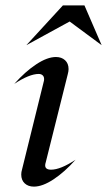

<svg xmlns="http://www.w3.org/2000/svg" viewBox="-20 -688 398 714"><path d="M59 -39Q59 -48 62 -58L143 -386Q144 -389 144 -394Q144 -403 138.5 -408Q133 -413 124 -413Q89 -413 33 -376Q74 -422 115 -449Q156 -476 188 -476Q209 -476 222 -464Q235 -452 235 -431Q235 -423 232 -412L150 -84Q148 -78 148 -73Q148 -57 170 -57Q205 -57 261 -94Q220 -48 179 -21Q138 6 106 6Q85 6 72 -6Q59 -18 59 -39ZM214 -668H294L358 -520L239 -608L78 -520Z"/></svg>

Font: Srisakdi
Style: Bold
Weight: 700
Designer: Cadson Demak Co.,Ltd.
Foundry: Cadson Demak Co.,Ltd.
Version: Version 1.000